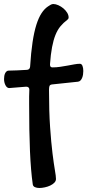

<svg xmlns="http://www.w3.org/2000/svg" viewBox="-29 -708 435 957"><path d="M16.1 -269Q4.9 -270 -2 -283.7Q-8.8 -297.4 -8.8 -314Q-8.8 -321.8 -7.6 -329.3Q-6.3 -336.9 -3.4 -342.8Q-0.5 -348.6 3.9 -352.3Q8.3 -356 14.2 -356Q32.2 -356 55.7 -357.2Q79.1 -358.4 106 -359.9Q119.6 -361.3 121.1 -376Q125.5 -446.8 133.3 -498Q141.1 -549.3 152.3 -584.7Q163.6 -620.1 178 -642.1Q192.4 -664.1 210 -675.8Q215.3 -679.7 222.7 -683.8Q230 -688 236.3 -688Q248.5 -688 262 -681.9Q275.4 -675.8 286.9 -666.3Q298.3 -656.7 305.7 -644.8Q313 -632.8 313 -621.1Q313 -616.7 311 -614Q309.1 -611.3 306.2 -608.9Q287.1 -594.7 272.5 -577.1Q257.8 -559.6 247.6 -534.2Q237.3 -508.8 230.5 -473.1Q223.6 -437.5 220.2 -387.2Q220.2 -379.4 222.9 -375.7Q225.6 -372.1 232.9 -372.1Q252 -372.1 271.2 -375Q290.5 -377.9 308.1 -381.1Q325.7 -384.3 341.3 -387.2Q356.9 -390.1 369.1 -390.1Q377.9 -390.1 382.1 -379.6Q386.2 -369.1 386.2 -354Q386.2 -345.2 384.8 -335.9Q383.3 -326.7 380.1 -319.3Q377 -312 372.1 -306.9Q367.2 -301.8 359.9 -300.8L230 -287.1Q219.7 -285.6 217.5 -278.8Q215.3 -272 215.3 -259.8Q215.3 -151.9 220.7 -74.2Q226.1 3.4 232.7 56.4Q239.3 109.4 244.6 139.9Q250 170.4 250 184.1Q250 194.3 241.9 202.6Q233.9 210.9 221.4 216.8Q209 222.7 194.3 225.8Q179.7 229 167 229Q154.8 229 145.3 224.9Q135.7 220.7 134.3 210.9Q129.4 176.8 126 136Q122.6 95.2 120.4 45.7Q118.2 -3.9 117.2 -62.7Q116.2 -121.6 116.2 -191.9Q116.2 -210 116.2 -227.1Q116.2 -244.1 117.2 -261.2Q117.2 -275.9 101.1 -275.9L16.1 -269Z"/></svg>

Font: Gochi Hand Cyrillic
Style: Regular
Weight: 400
Designer: Juan Pablo del Peral; Denis Ignatov
Foundry: Juan Pablo del Peral; Denis Ignatov
Version: Version 1.00 June 29, 2018, initial release